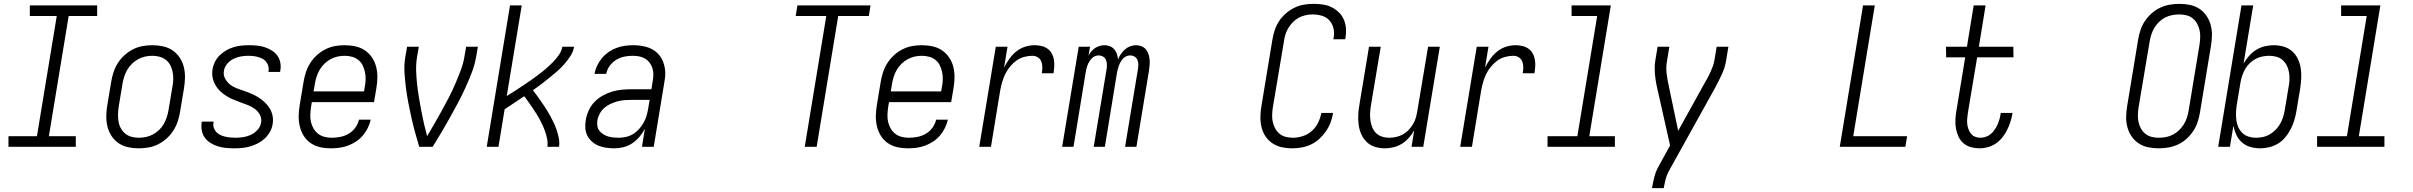

<svg xmlns="http://www.w3.org/2000/svg" viewBox="-20 -763 12540 998"><path d="M374 0H24V-55H172L275 -680H135V-735H485V-680H337L234 -55H374Z M701 8Q673 8 645.5 2Q618 -4 596 -19Q574 -34 559.5 -56.5Q545 -79 538.5 -105.5Q532 -132 532.5 -160.5Q533 -189 538 -218L558 -338Q562 -363 570 -387.5Q578 -412 592.5 -435Q607 -458 627.5 -476.5Q648 -495 672 -507Q696 -519 721.5 -523.5Q747 -528 772 -528Q800 -528 827.5 -522Q855 -516 877 -501Q899 -486 914 -463.5Q929 -441 935.5 -414.5Q942 -388 941.5 -359.5Q941 -331 936 -302L916 -182Q912 -157 904 -132.5Q896 -108 881.5 -85Q867 -62 846.5 -43.5Q826 -25 802 -13Q778 -1 752 3.5Q726 8 701 8ZM701 -47Q720 -47 739 -51Q758 -55 775.5 -64.5Q793 -74 807.5 -88Q822 -102 831.5 -119Q841 -136 847 -154.5Q853 -173 856 -191L876 -311Q880 -331 880.5 -350.5Q881 -370 877.5 -388.5Q874 -407 865.5 -423.5Q857 -440 842.5 -451.5Q828 -463 809.5 -468Q791 -473 772 -473Q753 -473 734.5 -469Q716 -465 698.5 -455.5Q681 -446 666.5 -432Q652 -418 642 -401Q632 -384 626 -365.5Q620 -347 617 -329L597 -209Q594 -189 593.5 -169.5Q593 -150 596 -131.5Q599 -113 608 -96.5Q617 -80 631 -68.5Q645 -57 663.5 -52Q682 -47 701 -47Z M1198 8Q1176 8 1155 6Q1134 4 1114 -2Q1094 -8 1076.5 -18.5Q1059 -29 1046.5 -45Q1034 -61 1029.5 -81.5Q1025 -102 1028 -124L1029 -131H1090V-127Q1087 -113 1091 -100Q1095 -87 1103.5 -77.5Q1112 -68 1124 -62Q1136 -56 1149 -53Q1162 -50 1175.5 -48.5Q1189 -47 1202 -47Q1223 -47 1243.5 -50Q1264 -53 1283.5 -62Q1303 -71 1318.5 -88Q1334 -105 1337 -125Q1341 -147 1331 -166Q1321 -185 1304.5 -197Q1288 -209 1269 -216.5Q1250 -224 1230 -231Q1210 -238 1191.5 -246Q1173 -254 1155.5 -265Q1138 -276 1123.5 -290Q1109 -304 1099 -322Q1089 -340 1085 -361Q1081 -382 1085 -404Q1088 -423 1097.5 -442Q1107 -461 1122.5 -476Q1138 -491 1156.5 -501.5Q1175 -512 1195 -518Q1215 -524 1235 -526Q1255 -528 1275 -528Q1296 -528 1316.5 -526Q1337 -524 1356.5 -517.5Q1376 -511 1393 -500.5Q1410 -490 1421.5 -474Q1433 -458 1437 -437.5Q1441 -417 1437 -396L1436 -389H1375L1376 -393Q1379 -413 1370.5 -430.5Q1362 -448 1345.5 -457Q1329 -466 1310 -469.5Q1291 -473 1271 -473Q1251 -473 1231.5 -469.5Q1212 -466 1193.5 -457Q1175 -448 1161 -431.5Q1147 -415 1144 -395Q1140 -373 1150 -354.5Q1160 -336 1176 -323.5Q1192 -311 1212 -303.5Q1232 -296 1251.5 -289.5Q1271 -283 1290 -274.5Q1309 -266 1326 -255Q1343 -244 1357.5 -230Q1372 -216 1382.5 -198.5Q1393 -181 1397 -160Q1401 -139 1397 -117Q1394 -97 1383 -77.5Q1372 -58 1356 -43Q1340 -28 1320.5 -18Q1301 -8 1280.5 -2Q1260 4 1239 6Q1218 8 1198 8Z M1700 8Q1671 8 1644 2Q1617 -4 1595 -19Q1573 -34 1559 -56.5Q1545 -79 1538.5 -105.5Q1532 -132 1532.5 -160.5Q1533 -189 1538 -218L1558 -338Q1562 -363 1570 -387.5Q1578 -412 1592.5 -435Q1607 -458 1627.5 -476.5Q1648 -495 1672 -507Q1696 -519 1721 -523.5Q1746 -528 1771 -528Q1800 -528 1827.5 -522Q1855 -516 1877 -501Q1899 -486 1914 -463.5Q1929 -441 1935.5 -414.5Q1942 -388 1941.5 -359.5Q1941 -331 1936 -302L1924 -232H1601L1597 -209Q1594 -189 1593 -169Q1592 -149 1596 -130.5Q1600 -112 1609.5 -95.5Q1619 -79 1633 -68Q1647 -57 1665.5 -52Q1684 -47 1704 -47Q1726 -47 1749 -51.5Q1772 -56 1792.5 -68Q1813 -80 1827 -99.5Q1841 -119 1846 -141H1907Q1902 -119 1891.5 -97.5Q1881 -76 1865.5 -58Q1850 -40 1830 -27Q1810 -14 1788.5 -6Q1767 2 1744.5 5Q1722 8 1700 8ZM1872 -288 1876 -311Q1880 -331 1880.5 -350.5Q1881 -370 1877 -388.5Q1873 -407 1865 -423.5Q1857 -440 1842.5 -451.5Q1828 -463 1809.5 -468Q1791 -473 1771 -473Q1753 -473 1734.5 -469Q1716 -465 1698.5 -455.5Q1681 -446 1666.5 -432Q1652 -418 1642 -401Q1632 -384 1626 -365.5Q1620 -347 1617 -329L1610 -288Z M2229 0H2159Q2148 -37 2137.5 -75Q2127 -113 2118.5 -151.5Q2110 -190 2102.5 -228.5Q2095 -267 2090 -306.5Q2085 -346 2082.5 -386.5Q2080 -427 2087 -468L2096 -520H2157L2148 -468Q2142 -432 2143 -396.5Q2144 -361 2148 -326Q2152 -291 2157.5 -257Q2163 -223 2169.5 -189Q2176 -155 2183.5 -121.5Q2191 -88 2200 -55Q2220 -88 2239 -121.5Q2258 -155 2277 -189Q2296 -223 2313.5 -257Q2331 -291 2346 -326Q2361 -361 2374.5 -396.5Q2388 -432 2394 -468L2403 -520H2464L2455 -468Q2448 -427 2432.5 -386.5Q2417 -346 2399 -306.5Q2381 -267 2360.5 -228.5Q2340 -190 2318.5 -151.5Q2297 -113 2274.5 -75Q2252 -37 2229 0Z M2510 0 2631 -735H2692L2614 -264Q2636 -277 2656.5 -290.5Q2677 -304 2697.5 -317.5Q2718 -331 2738 -345Q2758 -359 2778 -374Q2798 -389 2816.5 -405Q2835 -421 2852.5 -438.5Q2870 -456 2884.5 -476.5Q2899 -497 2903 -520H2964Q2960 -495 2945.5 -472.5Q2931 -450 2913.5 -430Q2896 -410 2876 -392.5Q2856 -375 2835 -358Q2814 -341 2793 -325Q2772 -309 2750 -294Q2763 -278 2774.5 -261.5Q2786 -245 2798 -228Q2810 -211 2820.5 -194Q2831 -177 2841 -159Q2851 -141 2859.5 -122.5Q2868 -104 2874.5 -84Q2881 -64 2885 -43Q2889 -22 2886 0H2825Q2828 -20 2824.5 -38.5Q2821 -57 2815 -75Q2809 -93 2801.5 -109.5Q2794 -126 2785.5 -142Q2777 -158 2767 -173.5Q2757 -189 2747 -204Q2737 -219 2726.5 -233.5Q2716 -248 2705 -263Q2679 -246 2654 -229Q2629 -212 2603 -195L2571 0Z M3173 8Q3152 8 3131 5Q3110 2 3091.5 -5.5Q3073 -13 3057.5 -26.5Q3042 -40 3033 -58Q3024 -76 3022.5 -97Q3021 -118 3025 -140Q3029 -164 3040 -188.5Q3051 -213 3069.5 -232.5Q3088 -252 3112 -265.5Q3136 -279 3161 -286.5Q3186 -294 3211 -296.5Q3236 -299 3261 -299H3366L3373 -343Q3376 -360 3376 -377Q3376 -394 3371 -409.5Q3366 -425 3356 -438Q3346 -451 3332 -459Q3318 -467 3301.5 -470Q3285 -473 3268 -473Q3246 -473 3224.5 -468.5Q3203 -464 3183 -452Q3163 -440 3149 -420.5Q3135 -401 3131 -379H3070Q3074 -401 3084 -422Q3094 -443 3109 -461Q3124 -479 3143.5 -492.5Q3163 -506 3184.5 -514Q3206 -522 3228.5 -525Q3251 -528 3272 -528Q3305 -528 3336.5 -520Q3368 -512 3391.5 -492Q3415 -472 3426.5 -442.5Q3438 -413 3438 -381Q3438 -369 3436.5 -357.5Q3435 -346 3433 -334L3378 0H3317L3332 -94Q3321 -72 3304 -52Q3287 -32 3266 -18Q3245 -4 3221 2Q3197 8 3173 8ZM3196 -47Q3215 -47 3234.5 -51.5Q3254 -56 3271 -66.5Q3288 -77 3301.5 -92Q3315 -107 3325 -124.5Q3335 -142 3340.5 -160.5Q3346 -179 3349 -198L3357 -244H3262Q3244 -244 3226 -242.5Q3208 -241 3189.5 -236Q3171 -231 3153.5 -223Q3136 -215 3121.5 -202.5Q3107 -190 3097.5 -172.5Q3088 -155 3085 -137Q3083 -123 3085 -108.5Q3087 -94 3095.5 -83.5Q3104 -73 3115.5 -65.5Q3127 -58 3140 -54Q3153 -50 3167.5 -48.5Q3182 -47 3196 -47Z M4163 0 4275 -680H4116L4125 -735H4505L4496 -680H4337L4225 0Z M4700 8Q4671 8 4644 2Q4617 -4 4595 -19Q4573 -34 4559 -56.5Q4545 -79 4538.5 -105.5Q4532 -132 4532.5 -160.5Q4533 -189 4538 -218L4558 -338Q4562 -363 4570 -387.5Q4578 -412 4592.5 -435Q4607 -458 4627.5 -476.5Q4648 -495 4672 -507Q4696 -519 4721 -523.5Q4746 -528 4771 -528Q4800 -528 4827.5 -522Q4855 -516 4877 -501Q4899 -486 4914 -463.5Q4929 -441 4935.5 -414.5Q4942 -388 4941.5 -359.5Q4941 -331 4936 -302L4924 -232H4601L4597 -209Q4594 -189 4593 -169Q4592 -149 4596 -130.5Q4600 -112 4609.5 -95.5Q4619 -79 4633 -68Q4647 -57 4665.5 -52Q4684 -47 4704 -47Q4726 -47 4749 -51.5Q4772 -56 4792.5 -68Q4813 -80 4827 -99.5Q4841 -119 4846 -141H4907Q4902 -119 4891.5 -97.5Q4881 -76 4865.5 -58Q4850 -40 4830 -27Q4810 -14 4788.5 -6Q4767 2 4744.5 5Q4722 8 4700 8ZM4872 -288 4876 -311Q4880 -331 4880.5 -350.5Q4881 -370 4877 -388.5Q4873 -407 4865 -423.5Q4857 -440 4842.5 -451.5Q4828 -463 4809.5 -468Q4791 -473 4771 -473Q4753 -473 4734.5 -469Q4716 -465 4698.5 -455.5Q4681 -446 4666.5 -432Q4652 -418 4642 -401Q4632 -384 4626 -365.5Q4620 -347 4617 -329L4610 -288Z M5070 0 5156 -520H5217L5199 -412Q5211 -435 5226.5 -457Q5242 -479 5262.5 -495.5Q5283 -512 5308 -520Q5333 -528 5357 -528Q5376 -528 5393 -524Q5410 -520 5424 -510.5Q5438 -501 5446.5 -486Q5455 -471 5458 -454Q5461 -437 5460 -419Q5459 -401 5456 -382H5395Q5398 -398 5398 -414Q5398 -430 5392.5 -443.5Q5387 -457 5374.5 -465Q5362 -473 5346 -473Q5325 -473 5303 -467Q5281 -461 5262.5 -447.5Q5244 -434 5229 -415.5Q5214 -397 5204.5 -377Q5195 -357 5189 -336Q5183 -315 5179 -293L5131 0Z M5501 0 5587 -520H5646L5638 -474Q5644 -486 5652.5 -496Q5661 -506 5672.5 -513.5Q5684 -521 5696.5 -524.5Q5709 -528 5721 -528Q5736 -528 5749.5 -522.5Q5763 -517 5772 -506.5Q5781 -496 5785.5 -482.5Q5790 -469 5792 -454Q5797 -469 5806.5 -482.5Q5816 -496 5828 -506.5Q5840 -517 5855 -522.5Q5870 -528 5885 -528Q5900 -528 5913.5 -522.5Q5927 -517 5936 -506.5Q5945 -496 5949.5 -482.5Q5954 -469 5955.5 -454.5Q5957 -440 5955.5 -424.5Q5954 -409 5952 -394L5887 0H5828L5895 -404Q5897 -417 5897 -429Q5897 -441 5892 -452Q5887 -463 5877 -469Q5867 -475 5855 -475Q5845 -475 5835.5 -471Q5826 -467 5818.5 -459.5Q5811 -452 5805.5 -442.5Q5800 -433 5796.5 -423.5Q5793 -414 5790.5 -404.5Q5788 -395 5786 -385L5723 0H5665L5732 -404Q5734 -417 5733.5 -429Q5733 -441 5728.5 -452Q5724 -463 5713.5 -469Q5703 -475 5691 -475Q5681 -475 5671.5 -471Q5662 -467 5655 -459.5Q5648 -452 5642 -442.5Q5636 -433 5632.5 -423.5Q5629 -414 5627 -404.5Q5625 -395 5623 -385L5560 0Z M6696 8Q6668 8 6641.5 2Q6615 -4 6593.5 -18.5Q6572 -33 6557.5 -55Q6543 -77 6537 -103Q6531 -129 6531.5 -157Q6532 -185 6537 -213L6594 -558Q6598 -582 6606 -606.5Q6614 -631 6628.5 -653Q6643 -675 6663.5 -693Q6684 -711 6707.5 -722.5Q6731 -734 6756.5 -738.5Q6782 -743 6807 -743Q6832 -743 6856 -739.5Q6880 -736 6900.5 -726Q6921 -716 6938 -700Q6955 -684 6964.5 -662.5Q6974 -641 6976 -617Q6978 -593 6974 -568L6972 -559H6911L6912 -566Q6917 -591 6911.5 -615Q6906 -639 6890.5 -656.5Q6875 -674 6851.5 -681Q6828 -688 6803 -688Q6785 -688 6766.5 -684Q6748 -680 6731 -671Q6714 -662 6700.5 -648Q6687 -634 6677 -618Q6667 -602 6661.5 -584Q6656 -566 6654 -549L6596 -204Q6593 -184 6592.5 -165Q6592 -146 6596 -128Q6600 -110 6609 -94Q6618 -78 6632 -67Q6646 -56 6664 -51.5Q6682 -47 6701 -47Q6726 -47 6752 -55.5Q6778 -64 6798.5 -82Q6819 -100 6831 -124.5Q6843 -149 6848 -174V-176H6909V-174Q6905 -150 6896 -126Q6887 -102 6872 -80.5Q6857 -59 6837.5 -41Q6818 -23 6794.5 -12Q6771 -1 6746 3.5Q6721 8 6696 8Z M7179 8Q7152 8 7127.5 0.5Q7103 -7 7085 -24Q7067 -41 7056.5 -64Q7046 -87 7042.5 -112.5Q7039 -138 7040 -164.5Q7041 -191 7046 -218L7096 -520H7157L7105 -209Q7102 -189 7101.5 -170Q7101 -151 7104 -133Q7107 -115 7114 -98.5Q7121 -82 7134 -70Q7147 -58 7164.5 -52.5Q7182 -47 7202 -47Q7219 -47 7237 -51Q7255 -55 7271.5 -64Q7288 -73 7301 -86.5Q7314 -100 7324 -116.5Q7334 -133 7339 -150Q7344 -167 7347 -185L7403 -520H7464L7378 0H7317L7331 -85Q7319 -65 7303 -46.5Q7287 -28 7266.5 -15.5Q7246 -3 7223.5 2.5Q7201 8 7179 8Z M7570 0 7656 -520H7717L7699 -412Q7711 -435 7726.5 -457Q7742 -479 7762.5 -495.5Q7783 -512 7808 -520Q7833 -528 7857 -528Q7876 -528 7893 -524Q7910 -520 7924 -510.5Q7938 -501 7946.5 -486Q7955 -471 7958 -454Q7961 -437 7960 -419Q7959 -401 7956 -382H7895Q7898 -398 7898 -414Q7898 -430 7892.5 -443.5Q7887 -457 7874.5 -465Q7862 -473 7846 -473Q7825 -473 7803 -467Q7781 -461 7762.5 -447.5Q7744 -434 7729 -415.5Q7714 -397 7704.5 -377Q7695 -357 7689 -336Q7683 -315 7679 -293L7631 0Z M8374 0H8024V-55H8179L8282 -680H8149V-735H8353L8241 -55H8374Z M8567 215 8568 208Q8573 181 8580 154Q8587 127 8601 102L8661 -7L8594 -305Q8588 -330 8584.5 -356.5Q8581 -383 8581 -410Q8581 -419 8581.5 -428Q8582 -437 8584 -447L8596 -520H8657L8645 -446Q8639 -413 8643 -380.5Q8647 -348 8654 -317L8703 -83L8841 -332Q8849 -346 8856.5 -359.5Q8864 -373 8870.5 -387.5Q8877 -402 8882.5 -417Q8888 -432 8891 -447L8903 -520H8964L8952 -447Q8949 -428 8943 -410Q8937 -392 8929 -374.5Q8921 -357 8912 -339.5Q8903 -322 8894 -305L8653 129Q8643 148 8638 168Q8633 188 8629 208L8628 215Z M9543 0 9664 -735H9725L9613 -55H9893L9884 0Z M10270 8Q10247 8 10225 2Q10203 -4 10186.5 -18Q10170 -32 10160.5 -52Q10151 -72 10147 -94Q10143 -116 10144 -139.5Q10145 -163 10149 -186L10195 -465H10096L10095 -520H10204L10239 -735H10301L10266 -520H10445L10446 -465H10257L10209 -177Q10207 -162 10205.5 -147.5Q10204 -133 10205.5 -119Q10207 -105 10212 -91.5Q10217 -78 10225.5 -67.5Q10234 -57 10247 -52Q10260 -47 10274 -47Q10288 -47 10302.5 -52Q10317 -57 10328.5 -67Q10340 -77 10348.5 -89.5Q10357 -102 10363 -115.5Q10369 -129 10373 -143Q10377 -157 10379 -171L10380 -176H10441L10440 -169Q10436 -148 10429 -127Q10422 -106 10412 -86Q10402 -66 10387.5 -48Q10373 -30 10354 -17Q10335 -4 10313 2Q10291 8 10270 8Z M11201 8Q11173 8 11146 2.5Q11119 -3 11097 -17.5Q11075 -32 11060 -54Q11045 -76 11038 -102Q11031 -128 11031.5 -156Q11032 -184 11037 -213L11094 -558Q11098 -582 11106 -606.5Q11114 -631 11129 -653.5Q11144 -676 11164.5 -694Q11185 -712 11208.5 -723Q11232 -734 11257.5 -738.5Q11283 -743 11308 -743Q11336 -743 11363 -737.5Q11390 -732 11412 -717.5Q11434 -703 11449 -681Q11464 -659 11471 -633Q11478 -607 11477.5 -579Q11477 -551 11472 -522L11415 -177Q11411 -153 11403 -128.5Q11395 -104 11380 -81.5Q11365 -59 11345 -41Q11325 -23 11301 -12Q11277 -1 11251.5 3.5Q11226 8 11201 8ZM11201 -47Q11219 -47 11238 -50.5Q11257 -54 11274.5 -63Q11292 -72 11306 -85.5Q11320 -99 11330.5 -115.5Q11341 -132 11347 -150Q11353 -168 11356 -186L11413 -531Q11416 -551 11416.5 -570Q11417 -589 11413 -607Q11409 -625 11400 -641Q11391 -657 11377 -668Q11363 -679 11345 -683.5Q11327 -688 11308 -688Q11290 -688 11271 -684.5Q11252 -681 11234.5 -672Q11217 -663 11203 -649.5Q11189 -636 11179 -619.5Q11169 -603 11163 -585Q11157 -567 11154 -549L11096 -204Q11093 -184 11092.5 -165Q11092 -146 11096 -128Q11100 -110 11109 -94Q11118 -78 11132 -67Q11146 -56 11164 -51.5Q11182 -47 11201 -47Z M11729 8Q11702 8 11677.5 1Q11653 -6 11634 -22.5Q11615 -39 11604.5 -61.5Q11594 -84 11589 -109L11571 0H11510L11631 -735H11692L11642 -433Q11655 -455 11671.5 -473.5Q11688 -492 11708.5 -504.5Q11729 -517 11752.5 -522.5Q11776 -528 11798 -528Q11825 -528 11850.5 -520.5Q11876 -513 11894.5 -496.5Q11913 -480 11924 -457Q11935 -434 11939 -408.5Q11943 -383 11941.5 -356Q11940 -329 11936 -302L11916 -182Q11912 -159 11905 -136Q11898 -113 11886.5 -91Q11875 -69 11859 -49.5Q11843 -30 11821.5 -17Q11800 -4 11776 2Q11752 8 11729 8ZM11706 -47Q11724 -47 11743 -51Q11762 -55 11778.5 -65Q11795 -75 11809 -89Q11823 -103 11832.5 -120Q11842 -137 11847.5 -155Q11853 -173 11856 -191L11876 -311Q11880 -331 11880.5 -350Q11881 -369 11878 -387.5Q11875 -406 11866.5 -422.5Q11858 -439 11844.5 -451Q11831 -463 11813 -468Q11795 -473 11775 -473Q11758 -473 11740 -469.5Q11722 -466 11705 -457Q11688 -448 11674 -434.5Q11660 -421 11650.5 -404.5Q11641 -388 11635 -370.5Q11629 -353 11626 -335L11606 -215Q11603 -195 11602.5 -175.5Q11602 -156 11604.5 -137Q11607 -118 11615 -101Q11623 -84 11636 -71.5Q11649 -59 11667.5 -53Q11686 -47 11706 -47Z M12374 0H12024V-55H12179L12282 -680H12149V-735H12353L12241 -55H12374Z"/></svg>

Font: Iosevka Term Curly Lt Obl
Style: Regular
Weight: 300
Italic angle: -9°
Designer: Belleve Invis
Foundry: Belleve Invis
Version: Version 32.3.0